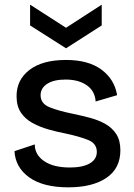

<svg xmlns="http://www.w3.org/2000/svg" viewBox="-20 -790 576 823"><path d="M273 13Q165 13 105.5 -29.5Q46 -72 42 -142L129 -171Q129 -127 169 -99.5Q209 -72 280 -72Q334 -72 364.5 -89.5Q395 -107 395 -139Q395 -175 358 -190Q321 -205 260 -218Q223 -225 186.5 -235.5Q150 -246 119 -263Q88 -280 69.5 -307.5Q51 -335 51 -378Q51 -448 106.5 -490.5Q162 -533 263 -533Q359 -533 415 -491.5Q471 -450 482 -382L390 -355Q387 -400 352 -424.5Q317 -449 261 -449Q210 -449 182 -430.5Q154 -412 154 -382Q154 -346 192 -330.5Q230 -315 289 -303Q328 -295 365.5 -285Q403 -275 432 -258.5Q461 -242 478.5 -215Q496 -188 496 -146Q496 -68 436 -27.5Q376 13 273 13ZM109 -770 263 -671 416 -770V-681L263 -583L109 -681Z"/></svg>

Font: Bricolage Grotesque 12pt Medium
Style: Regular
Weight: 500
Designer: Mathieu Triay
Foundry: Atelier Triay
Version: Version 1.001; ttfautohint (v1.8.4.7-5d5b);gftools[0.9.33.de